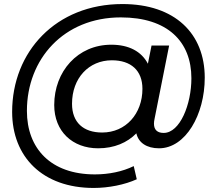

<svg xmlns="http://www.w3.org/2000/svg" viewBox="-20 -727 1074 949"><path d="M585 -707C256 -707 40 -471 40 -174C40 48 190 202 443 202C517 202 597 186 656 159L641 94C586 121 518 135 449 135C231 135 113 7 113 -179C113 -435 295 -641 577 -641C808 -641 926 -522 926 -340C926 -212 870 -70 789 -70C759 -70 741 -84 741 -116C741 -123 742 -131 744 -140L816 -502H729L711 -412C679 -473 617 -506 530 -506C364 -506 248 -374 248 -208C248 -77 339 6 465 6C545 6 609 -22 654 -68C664 -22 705 6 766 6C897 6 992 -160 992 -343C992 -561 845 -707 585 -707ZM485 -72C392 -72 336 -122 336 -214C336 -341 419 -429 533 -429C627 -429 684 -379 684 -288C684 -165 602 -72 485 -72Z"/></svg>

Font: AWKNG-Font Medium
Style: Italic
Weight: 500
Italic angle: -11.3°
Designer: Awakening Church
Foundry: Awakening Church
Version: Version 1.700;PS 001.700;hotconv 1.0.88;makeotf.lib2.5.64775